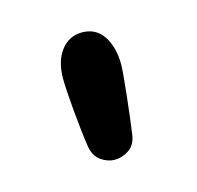

<svg xmlns="http://www.w3.org/2000/svg" viewBox="-49 -859 333 324"><g transform="rotate(-15 117.5 -697.0)"><path d="M78 -619Q74 -645 70.5 -684Q67 -723 67 -741Q67 -771 81 -789.5Q95 -808 118 -808Q142 -808 155 -788.5Q168 -769 168 -738Q168 -728 163.5 -686Q159 -644 155 -617Q152 -601 140.5 -593.5Q129 -586 116 -586Q104 -586 92.5 -594Q81 -602 78 -619Z"/></g></svg>

Font: Tsukimi Rounded SemiBold
Style: Regular
Weight: 600
Designer: Takashi Funayama
Foundry: Takashi Funayama
Version: Version 1.032; ttfautohint (v1.8.3)